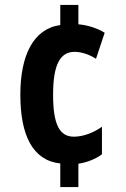

<svg xmlns="http://www.w3.org/2000/svg" viewBox="-20 -744 509 774"><path d="M296 -646V-724H223V-643C114 -628 62 -520 62 -362C62 -200 111 -97 223 -85V10H296V-84C330 -89 366 -103 391 -122V-233C356 -208 314 -193 278 -193C220 -193 194 -242 194 -362C194 -485 223 -535 281 -535C305 -535 338 -526 367 -507L402 -612C371 -631 332 -643 296 -646Z"/></svg>

Font: Noto Sans Thai Looped ExtraCondensed
Style: Bold
Weight: 700
Width: 2
Designer: Sasikarn Vongin, Ben Mitchell
Foundry: The Fontpad Ltd
Version: Version 1.001